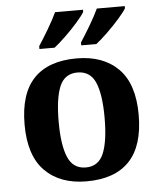

<svg xmlns="http://www.w3.org/2000/svg" viewBox="-54 -813 723 870"><g transform="rotate(-5 307.0 -378.0)"><path d="M305 10Q185 10 116 -59.5Q47 -129 47 -270Q47 -411 113 -480Q179 -549 308 -549Q428 -549 497 -480Q566 -411 566 -270Q566 -129 500 -59.5Q434 10 305 10ZM307 -53Q365 -53 388 -108.5Q411 -164 411 -270Q411 -377 387.5 -431Q364 -485 306 -485Q248 -485 225 -431Q202 -377 202 -270Q202 -164 225.5 -108.5Q249 -53 307 -53ZM334 -619Q355 -651 379 -691.5Q403 -732 419 -766H546V-756Q536 -739 510.5 -710Q485 -681 455.5 -652.5Q426 -624 403 -606H334ZM144 -619Q165 -651 189 -691.5Q213 -732 229 -766H356V-756Q346 -739 320.5 -710Q295 -681 265.5 -652.5Q236 -624 213 -606H144Z"/></g></svg>

Font: Noto Serif
Style: Bold
Weight: 700
Designer: Monotype Design Team
Foundry: Monotype Imaging Inc.
Version: Version 2.014